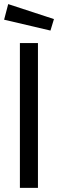

<svg xmlns="http://www.w3.org/2000/svg" viewBox="-21 -916 283 936"><path d="M76 -706H164V0H76ZM-1 -820 19 -896 242 -823 225 -767Z"/></svg>

Font: Lineal
Style: Regular
Weight: 400
Designer: Created by Frank Adebiaye with contributions from Anton Moglia & Ariel Martín Pérez
Created by Frank ADEBIAYE with FontF
Foundry: Velvetyne Type Foundry
Version: Version 2.000